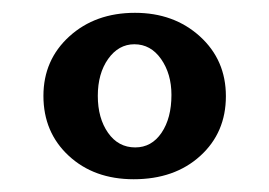

<svg xmlns="http://www.w3.org/2000/svg" viewBox="-20 -660 418 298"><path d="M187.5 -381.8Q126 -381.8 86.7 -418.2Q47.4 -454.6 47.4 -511.2Q47.4 -566.9 87.6 -603.5Q127.9 -640.1 189.5 -640.1Q250 -640.1 290.3 -603.5Q330.6 -566.9 330.6 -510.7Q330.6 -454.1 290.8 -418Q251 -381.8 187.5 -381.8ZM189.9 -431.2Q215.3 -431.2 230.7 -453.9Q246.1 -476.6 246.1 -512.7Q246.1 -545.4 230 -568.4Q213.9 -591.3 188.5 -591.3Q164.1 -591.3 147.9 -568.6Q131.8 -545.9 131.8 -511.2Q131.8 -476.6 147.7 -453.9Q163.6 -431.2 189.9 -431.2Z"/></svg>

Font: Elstob 18pt
Style: Bold
Weight: 700
Designer: Peter S. Baker
Version: Version 1.015